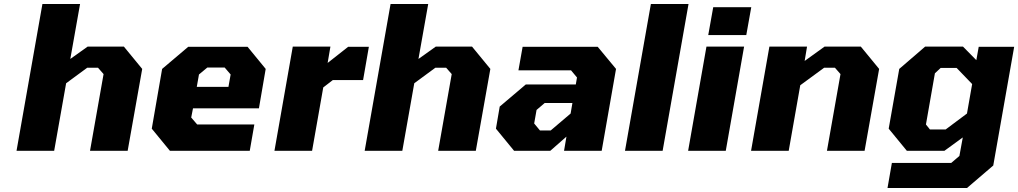

<svg xmlns="http://www.w3.org/2000/svg" viewBox="-20 -757 5112 964"><path d="M63 0 193 -737H382L333 -461L420 -523H602L694 -411L621 0H432L500 -385L472 -417H418L312 -339L252 0Z M833 0 742 -111 794 -411 925 -522H1223L1314 -411L1280 -213H949L940 -167L970 -132H1257L1234 0ZM968 -321H1127L1138 -383L1108 -418H1021L979 -383Z M1358 0 1450 -523H1639L1625 -441L1728 -522H1832L1803 -355H1651L1603 -318L1547 0Z M1811 0 1941 -737H2130L2081 -461L2168 -523H2350L2442 -411L2369 0H2180L2248 -385L2220 -417H2166L2060 -339L2000 0Z M2561 0 2470 -111 2489 -222 2620 -333H2871L2877 -368L2847 -404H2583L2604 -522H2981L3073 -411L3001 0H2812L2824 -71L2743 0ZM2691 -102H2745L2845 -187L2854 -240H2715L2674 -205L2662 -137Z M3118 0 3248 -737H3437L3307 0Z M3536 -581 3561 -721H3752L3727 -581ZM3435 0 3527 -523H3716L3624 0Z M3751 0 3843 -523H4032L4020 -451L4120 -523H4302L4394 -411L4321 0H4132L4200 -385L4172 -417H4118L3998 -329L3940 0Z M4436 187 4458 61H4756L4797 26L4814 -67L4722 0H4533L4442 -111L4495 -411L4625 -523H4815L4882 -455L4894 -522H5072L4967 74L4835 187ZM4649 -107H4728L4835 -187L4861 -335L4783 -416H4703L4674 -389L4629 -132Z"/></svg>

Font: Tomorrow
Style: Bold Italic
Weight: 700
Italic angle: -10°
Designer: Tony de Marco, Monica Rizzolli
Foundry: Just in Type
Version: Version 2.002